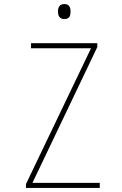

<svg xmlns="http://www.w3.org/2000/svg" viewBox="-20 -927 603 947"><path d="M298 -833C324 -833 328 -852 328 -870C328 -889 322 -907 298 -907C272 -907 266 -889 266 -870C266 -850 273 -833 298 -833ZM108 0H472V-25H140L460 -695V-714H133V-689H429L108 -19Z"/></svg>

Font: Noto Sans Mono SemiCondensed Thin
Style: Regular
Weight: 100
Width: 4
Designer: Monotype Design Team
Foundry: Monotype Imaging Inc.
Version: Version 2.014